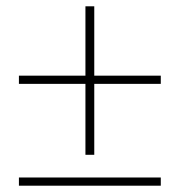

<svg xmlns="http://www.w3.org/2000/svg" viewBox="-20 -589 570 609"><path d="M490 0H40V-26H490ZM251 -98V-323H40V-349H251V-569H279V-349H490V-323H279V-98Z"/></svg>

Font: Source Serif Pro ExtraLight
Style: Regular
Weight: 200
Designer: Frank Grießhammer
Foundry: Adobe Systems Incorporated
Version: Version 3.001;hotconv 1.0.111;makeotfexe 2.5.65597